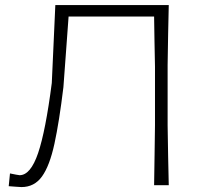

<svg xmlns="http://www.w3.org/2000/svg" viewBox="-20 -733 790 760"><path d="M65 7.5Q61.5 7.5 44 6.2Q26.5 5 14.5 4L19.5 -46.5Q30.5 -44 43 -41.8Q55.5 -39.5 57.5 -39.5Q101 -39.5 130.8 -127Q160.5 -214.5 185 -404.5Q188.5 -481.5 192 -558.2Q195.5 -635 199 -713H648Q646.5 -652.5 645.5 -596.8Q644.5 -541 643.5 -475V-237Q644.5 -171.5 645.5 -116Q646.5 -60.5 648 0H590Q591 -60 591.8 -115.8Q592.5 -171.5 593.5 -237V-469Q592.5 -523.5 591.5 -571.2Q590.5 -619 590 -667.5H251.5Q246.5 -599.5 241.5 -530.5Q236.5 -461.5 231 -388Q214.5 -251.5 195.5 -164Q176.5 -76.5 146.2 -34.5Q116 7.5 65 7.5Z"/></svg>

Font: Commissioner Loud ExtraLight
Style: Regular
Weight: 200
Designer: Kostas Bartsokas
Foundry: Kostas Bartsokas
Version: Version 1.000; ttfautohint (v1.8.3)